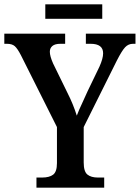

<svg xmlns="http://www.w3.org/2000/svg" viewBox="-22 -870 648 890"><path d="M147 -47H173Q207 -47 224.5 -60.5Q242 -74 242 -114V-281L75 -614Q59 -645 46.5 -656Q34 -667 10 -667H-2V-714H280V-667H258Q233 -667 221 -657Q209 -647 209 -630Q209 -610 224 -576L291 -439Q317 -388 334 -334Q341 -354 364 -403L384 -447L439 -561Q456 -599 456 -623Q456 -667 398 -667H376V-714H606V-667H595Q573 -667 558 -651Q543 -635 520 -590L366 -281V-117Q366 -75 383 -61Q400 -47 432 -47H461V0H147ZM188 -850H452V-783H188Z"/></svg>

Font: Noto Serif NarrowSemiBold
Style: Regular
Weight: 600
Width: 4
Designer: Monotype Design Team
Foundry: Monotype Imaging Inc.
Version: Version 1.001